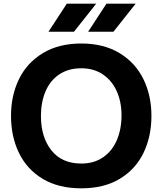

<svg xmlns="http://www.w3.org/2000/svg" viewBox="-20 -1009 886 1046"><path d="M40 0ZM40 -378Q40 -489 83.5 -578Q127 -667 213.5 -719.5Q300 -772 423 -772Q545 -772 631.5 -719.5Q718 -667 761.5 -577.5Q805 -488 805 -378Q805 -265 761.5 -175.5Q718 -86 632 -34.5Q546 17 423 17Q299 17 213 -34.5Q127 -86 83.5 -175.5Q40 -265 40 -378ZM642 -381Q642 -454 616 -512Q590 -570 540.5 -603.5Q491 -637 423 -637Q352 -637 302.5 -603.5Q253 -570 228 -511Q203 -452 203 -378Q203 -262 260 -190Q317 -118 423 -118Q492 -118 541.5 -152Q591 -186 616.5 -245.5Q642 -305 642 -381ZM560 -989H719L598 -836H460ZM344 -989H504L383 -836H244Z"/></svg>

Font: Biryani ExtraBold
Style: Regular
Weight: 800
Designer: Dan Reynolds and Mathieu Reguer
Foundry: Dan Reynolds and Mathieu Reguer
Version: Version 1.004; ttfautohint (v1.1) -l 5 -r 5 -G 72 -x 0 -D la